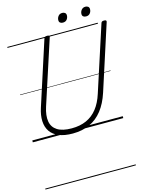

<svg xmlns="http://www.w3.org/2000/svg" viewBox="-227 -1332 1503 1964"><g transform="rotate(-15 525.0 -350.5)"><path d="M420 19Q332 19 273 -5.5Q214 -30 183.5 -75Q153 -120 150 -183Q147 -246 172 -322L390 -996Q393 -1006 400 -1010.5Q407 -1015 423 -1015Q437 -1015 443.5 -1010Q450 -1005 446 -995L225 -316Q197 -229 207.5 -166Q218 -103 271.5 -69Q325 -35 423 -35Q511 -35 578.5 -65Q646 -95 694 -156Q742 -217 771 -309L994 -996Q997 -1006 1003.5 -1010.5Q1010 -1015 1026 -1015Q1055 -1015 1049 -995L826 -305Q791 -197 734.5 -125Q678 -53 599.5 -17Q521 19 420 19ZM615 -1103Q598 -1103 586.5 -1111.5Q575 -1120 575 -1138Q575 -1162 590 -1181.5Q605 -1201 633 -1201Q650 -1201 661.5 -1192Q673 -1183 673 -1165Q673 -1141 658.5 -1122Q644 -1103 615 -1103ZM861 -1103Q843 -1103 831.5 -1111.5Q820 -1120 820 -1138Q820 -1162 835.5 -1181.5Q851 -1201 878 -1201Q895 -1201 906.5 -1192Q918 -1183 918 -1165Q918 -1141 903.5 -1122Q889 -1103 861 -1103ZM0 490H958V500H0ZM0 -20H958V0H0ZM0 -505H958V-500H0ZM0 -1010H958V-1000H0Z"/></g></svg>

Font: Playwrite US Trad Guides
Style: Regular
Weight: 400
Designer: Veronika Burian, José Scaglione
Foundry: TypeTogether
Version: Version 1.003